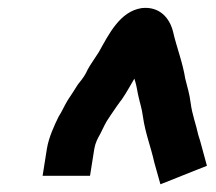

<svg xmlns="http://www.w3.org/2000/svg" viewBox="-20 -712 561 498"><path d="M213.5 -256 224.6 -326C227 -340.8 233.6 -353.8 239.7 -364L251.5 -388L257 -398C262.3 -406 262.3 -406 268.9 -416C274.8 -424.9 292.1 -449.8 295.9 -454C309.3 -473.5 317.1 -489.1 328.5 -508C332.9 -495 335.5 -481 338 -467C342.7 -444.6 347.8 -432.3 350.8 -409C356.9 -366 371.4 -330.9 380.1 -291L396.1 -234L516.7 -282L499 -347C497.1 -352.3 495.6 -357.3 494.3 -362C488.3 -390.1 478.4 -414.4 474.5 -445C471.3 -470.2 466.2 -484.3 460.5 -508C453.6 -551.3 438.1 -589 428.8 -630C419.9 -665.7 393.5 -696.2 347.4 -691C291.3 -682.4 262.8 -624.3 236.4 -577C231.1 -569 231.1 -569 225.9 -561C217.8 -548.8 208.8 -535.9 202.7 -522C198.2 -512.9 186.3 -497.9 182.1 -493C173.1 -478.5 164.6 -465.7 155.6 -452C147 -438.2 141 -423.1 131.8 -409C121.1 -387.2 106.3 -355.5 101.6 -326L90.5 -256Z"/></svg>

Font: Tape
Style: It
Weight: 500
Foundry: Cannot Into Space Fonts
Version: Version 0.97